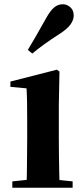

<svg xmlns="http://www.w3.org/2000/svg" viewBox="-20 -884 394 904"><path d="M38 0V-30L144 -41H214L322 -30V0ZM105 0Q106 -26 106.5 -68Q107 -110 107.5 -156Q108 -202 108 -236V-313Q108 -363 107.5 -398Q107 -433 105 -468L29 -475V-500L248 -556L260 -547L257 -390V-236Q257 -202 257.5 -156Q258 -110 259 -68Q260 -26 261 0ZM111 -649Q129 -679 148.5 -712.5Q168 -746 198 -800Q217 -834 235 -849Q253 -864 276 -864Q295 -864 311 -850Q327 -836 327 -811Q327 -790 312 -769Q297 -748 263 -726Q215 -695 185.5 -673.5Q156 -652 132 -632Z"/></svg>

Font: Noto Serif JP ExtraLight ExtraBold
Style: Regular
Weight: 800
Version: Version 2.003-H1;hotconv 1.1.1;makeotfexe 2.6.0